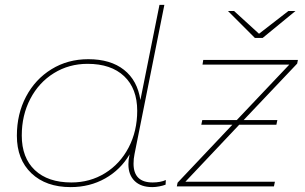

<svg xmlns="http://www.w3.org/2000/svg" viewBox="-20 -762 1245 785"><path d="M658 -26 657 -7Q647 -3 631.5 0Q616 3 603 3Q556 3 530.5 -22Q505 -47 505 -90Q505 -109 509 -126L510 -131Q473 -68 410 -32.5Q347 3 269 3Q168 3 108.5 -53.5Q49 -110 49 -207Q49 -296 86.5 -367Q124 -438 190.5 -479Q257 -520 341 -520Q432 -520 487 -476.5Q542 -433 554 -353L632 -742H652L530 -132Q526 -113 526 -93Q526 -16 604 -16Q636 -16 658 -26ZM541 -309Q541 -400 487.5 -450.5Q434 -501 338 -501Q262 -501 200.5 -463Q139 -425 104 -358Q69 -291 69 -208Q69 -117 122.5 -66.5Q176 -16 272 -16Q348 -16 409.5 -54Q471 -92 506 -159Q541 -226 541 -309ZM1195 -502 976 -271H1114L1110 -252H958L738 -19H1104L1100 0H703L706 -15L930 -252H803L807 -271H948L1163 -498H808L811 -517H1198ZM1188 -717 1054 -607H1022L912 -717H937L1039 -624L1159 -717Z"/></svg>

Font: Montserrat Alternates Thin
Style: Italic
Weight: 250
Italic angle: -11.3°
Designer: Julieta Ulanovsky
Foundry: Julieta Ulanovsky
Version: Version 7.200